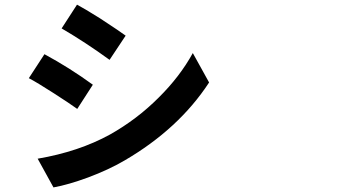

<svg xmlns="http://www.w3.org/2000/svg" viewBox="-20 -776 1540 829"><path d="M210.9 33.2 142.6 -90.8Q320.3 -121.1 455.1 -195.3Q571.3 -260.7 665 -354.5Q756.8 -445.3 812.5 -546.9L847.7 -483.4L882.8 -419.9Q752 -219.7 517.6 -83Q449.2 -43 360.4 -9.8Q275.4 21.5 210.9 33.2ZM313.5 -305.7Q281.2 -329.1 212.9 -373Q141.6 -418.9 104.5 -438.5L171.9 -542Q280.3 -483.4 380.9 -410.2ZM453.1 -517.6Q349.6 -592.8 246.1 -653.3L312.5 -755.9Q340.8 -741.2 411.1 -697.3Q418.9 -692.4 422.9 -689.5Q496.1 -641.6 522.5 -622.1Z"/></svg>

Font: Bpmf GenSeki Gothic B
Style: B
Weight: 700
Foundry: But Ko
Version: Version 1.320